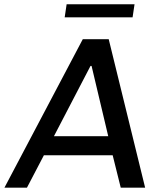

<svg xmlns="http://www.w3.org/2000/svg" viewBox="-56 -867 738 887"><path d="M-35.5 0 326.5 -686H446.2L614.5 0H501.8L464.5 -149.8H146.8L68.5 0ZM193.2 -237.8H444L367 -562.5H362.2ZM242.8 -786.8 251.8 -847.2H565.5L556.5 -786.8Z"/></svg>

Font: Chivo Medium
Style: Italic
Weight: 500
Italic angle: -8.05°
Designer: Hector Gatti
Foundry: Omnibus-Type
Version: Version 2.002